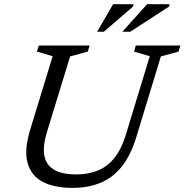

<svg xmlns="http://www.w3.org/2000/svg" viewBox="-20 -904 898 934"><path d="M207.5 -258.5Q187 -190.5 196 -145.5Q205 -100.5 243.8 -78Q282.5 -55.5 350.5 -55.5Q408 -55.5 454.2 -73.8Q500.5 -92 535 -133.8Q569.5 -175.5 591.5 -246.5L708.5 -630.5L632 -653L640.5 -682.5H857.5L848.5 -653L762.5 -629.5L644 -240Q617 -150.5 573.5 -95.2Q530 -40 469.5 -15Q409 10 332 10Q243 10 186.8 -20Q130.5 -50 113.8 -112.8Q97 -175.5 127 -273.5L236 -630.5L159.5 -653L169 -682.5H416L407 -653L321 -629.5ZM575 -749.5 695.5 -883.5H805L803 -872.5L613.5 -749.5ZM452.5 -749.5 530 -883.5H629.5L628 -873L485 -749.5Z"/></svg>

Font: Newsreader
Style: Italic
Weight: 400
Italic angle: -17°
Designer: Hugues Gentile
Foundry: Production Type
Version: Version 1.003